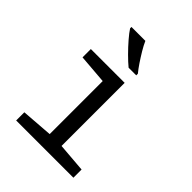

<svg xmlns="http://www.w3.org/2000/svg" viewBox="-217 -881 996 996"><g transform="rotate(45 281.5 -383.0)"><path d="M78 0V-60L251 -73V-462L90 -475V-536H338V-73L498 -60V0ZM297 -606Q275 -624 247 -652Q219 -680 194.5 -708.5Q170 -737 158 -756V-766H260Q270 -743 286.5 -715.5Q303 -688 320.5 -662Q338 -636 353 -618V-606Z"/></g></svg>

Font: Noto Sans Mono SemiCondensed
Style: Regular
Weight: 400
Width: 4
Designer: Monotype Design Team
Foundry: Monotype Imaging Inc.
Version: Version 2.014